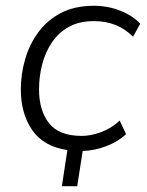

<svg xmlns="http://www.w3.org/2000/svg" viewBox="-20 -514 507 664"><path d="M194 130 213 5Q131 -7 91.5 -64Q52 -121 52 -205Q52 -258 67 -309.5Q82 -361 112.5 -402.5Q143 -444 190.5 -469Q238 -494 305 -494Q353 -494 396 -477Q439 -460 465 -432L440 -387Q387 -441 305 -441Q254 -441 218 -421Q182 -401 159 -366.5Q136 -332 125.5 -290Q115 -248 115 -205Q115 -132 149.5 -88Q184 -44 263 -44Q294 -44 329.5 -57Q365 -70 394 -97L416 -50Q388 -24 347.5 -8.5Q307 7 266 8L247 130Z"/></svg>

Font: Nunito Sans Light
Style: Italic
Weight: 300
Italic angle: -9°
Designer: Vernon Adams
Foundry: Vernon Adams
Version: Version 3.006; ttfautohint (v1.8.3)